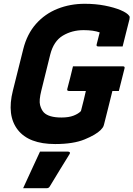

<svg xmlns="http://www.w3.org/2000/svg" viewBox="-20 -740 704 1013"><path d="M365 -390H629Q640 -390 637 -379L607 -260H573Q561 -212 551 -171.5Q541 -131 529 -84Q527 -74 522 -67Q517 -60 511 -54Q486 -29 426.5 -4.5Q367 20 271 20Q132 20 73.5 -55.5Q15 -131 48 -262L103 -482Q123 -561 170 -614Q217 -667 283.5 -693.5Q350 -720 427 -720Q484 -720 533 -710.5Q582 -701 616.5 -686.5Q651 -672 662 -656Q666 -651 663 -638Q656 -609 645.5 -569Q635 -529 627 -495H498Q487 -495 490 -506Q493 -519 497 -533.5Q501 -548 506 -569Q473 -581 421 -581Q360 -581 311.5 -552Q263 -523 245 -452L198 -262Q185 -210 191.5 -185.5Q198 -161 211 -147Q237 -120 304 -120Q343 -120 368.5 -130Q394 -140 407 -154Q415 -184 421 -209Q427 -234 433 -260H344Q332 -260 335 -271Q343 -301 350.5 -330.5Q358 -360 365 -390ZM191 60H339Q345 60 348 63.5Q351 67 347 73Q320 116 295.5 156.5Q271 197 243 243Q241 247 237 250Q233 253 226 253H102Q125 203 147.5 154Q170 105 191 60Z"/></svg>

Font: Recursive Sn Lnr St XBd
Style: Italic
Weight: 800
Italic angle: -15°
Version: Version 1.079;hotconv 1.0.112;makeotfexe 2.5.65598; ttfautoh